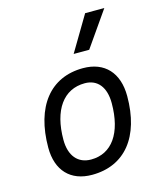

<svg xmlns="http://www.w3.org/2000/svg" viewBox="-119 -882 823 978"><g transform="rotate(-15 293.0 -392.5)"><path d="M245.1 9.8C418.5 9.8 521 -117.2 521 -331.5C521 -455.1 453.6 -527.3 339.8 -527.3C167 -527.3 64.5 -398.4 64.5 -181.2C64.5 -61 131.8 9.8 245.1 9.8ZM260.3 -66.9C190.9 -66.9 149.4 -116.2 149.4 -200.2C149.4 -357.4 216.3 -450.7 328.6 -450.7C396.5 -450.7 435.5 -400.9 435.5 -317.4C435.5 -159.7 370.1 -66.9 260.3 -66.9ZM313 -609.4H395L524.4 -794.9H423.3Z"/></g></svg>

Font: Cascadia Code PL SemiLight
Style: Italic
Weight: 350
Italic angle: -10°
Monospace: yes
Designer: Aaron Bell
Foundry: Saja Typeworks
Version: Version 2404.023